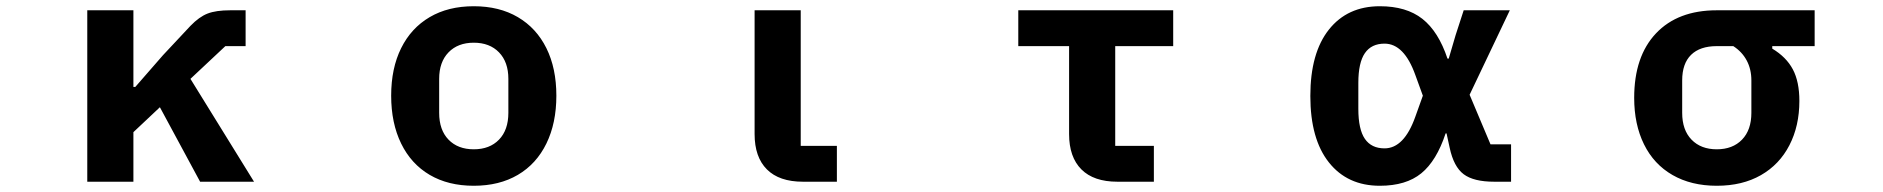

<svg xmlns="http://www.w3.org/2000/svg" viewBox="-20 -583 6040 616"><path d="M260 0V-550H408V-304H414L503 -406L591 -500Q619 -529 646 -539.5Q673 -550 719 -550H768V-435H703L591 -330L795 0H622L493 -239L408 -159V0Z M1235 -276Q1235 -364 1267 -428.5Q1299 -493 1358.5 -528Q1418 -563 1500 -563Q1582 -563 1641.5 -528Q1701 -493 1733 -428.5Q1765 -364 1765 -276Q1765 -188 1733 -122.5Q1701 -57 1641.5 -22Q1582 13 1500 13Q1418 13 1358.5 -22Q1299 -57 1267 -122.5Q1235 -188 1235 -276ZM1611 -221V-330Q1611 -384 1581 -415Q1551 -446 1500 -446Q1449 -446 1419 -415Q1389 -384 1389 -330V-221Q1389 -166 1419 -135Q1449 -104 1500 -104Q1551 -104 1581 -135Q1611 -166 1611 -221Z M2556 0Q2480 0 2440.5 -39.5Q2401 -79 2401 -153V-550H2549V-115H2665V0Z M3565 0Q3489 0 3449.5 -39.5Q3410 -79 3410 -153V-435H3247V-550H3744V-435H3558V-115H3682V0Z M4184 -275Q4184 -413 4243.5 -488Q4303 -563 4407 -563Q4492 -563 4543.5 -522.5Q4595 -482 4624 -395H4628L4650 -470L4676 -550H4824L4695 -279L4762 -120H4828V0H4774Q4708 0 4676 -24Q4644 -48 4631 -109L4621 -155H4618Q4589 -67 4540 -27Q4491 13 4407 13Q4303 13 4243.5 -62Q4184 -137 4184 -275ZM4521 -209 4545 -276 4521 -342Q4485 -443 4422 -443Q4380 -443 4359 -412.5Q4338 -382 4338 -317V-234Q4338 -168 4359 -137.5Q4380 -107 4422 -107Q4485 -107 4521 -209Z M5223 -269Q5223 -402 5293 -476Q5363 -550 5488 -550H5802V-435H5666V-427Q5711 -400 5732 -360.5Q5753 -321 5753 -259Q5753 -179 5721 -117Q5689 -55 5629.5 -21Q5570 13 5488 13Q5406 13 5346 -21.5Q5286 -56 5254.5 -120Q5223 -184 5223 -269ZM5599 -221V-325Q5599 -361 5584 -389Q5569 -417 5541 -435H5488Q5434 -435 5405.5 -407Q5377 -379 5377 -325V-221Q5377 -166 5407 -135Q5437 -104 5488 -104Q5539 -104 5569 -135Q5599 -166 5599 -221Z"/></svg>

Font: IBM Plex Sans JP
Style: Bold
Weight: 700
Designer: Mike Abbink; Paul van der Laan; Pieter van Rosmalen; Wujin Sim; Yejin Wi; Jinhee Kim; Boomi Park; Yona Kim; Kichan Ma
Foundry: Sandoll Inc.
Version: Version 1.001